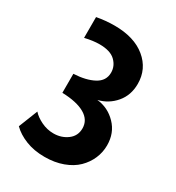

<svg xmlns="http://www.w3.org/2000/svg" viewBox="-180 -845 887 969"><g transform="rotate(30 263.5 -360.5)"><path d="M100.1 -726.1Q151.9 -735.8 203.1 -735.8Q317.9 -735.8 384.5 -680.9Q451.2 -626 451.2 -539.1Q451.2 -473.1 412.4 -427.2Q373.5 -381.3 314.9 -367.2Q379.9 -360.4 426 -312.7Q472.2 -265.1 472.2 -192.9Q472.2 -152.3 456.3 -115.5Q440.4 -78.6 410.6 -49.3Q380.9 -20 333.3 -2.4Q285.6 15.1 227.1 15.1Q165.5 15.1 117.2 -4.2Q68.8 -23.4 38.1 -54.2L82 -165Q101.1 -143.1 135.3 -126.5Q169.4 -109.9 207 -109.9Q252.9 -109.9 287.4 -135.5Q321.8 -161.1 321.8 -205.1Q321.8 -253.9 275.4 -280.8Q229 -307.6 144 -310.1V-420.9Q215.8 -424.3 261 -448.7Q306.2 -473.1 306.2 -521Q306.2 -559.6 276.9 -587.9Q247.6 -616.2 184.1 -616.2Q147.9 -616.2 100.1 -605Z"/></g></svg>

Font: Stilu SemiBold
Style: Regular
Weight: 600
Designer: Genilson Lima Santos
Foundry: Genilson Lima Santos
Version: Version 1.200;PS 001.200;hotconv 1.0.88;makeotf.lib2.5.64775